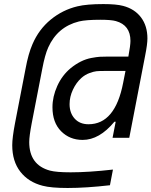

<svg xmlns="http://www.w3.org/2000/svg" viewBox="-20 -937 755 957"><path d="M317.1 0Q235 0 192.7 -11.1Q121.7 -29.3 81.4 -81.1Q41 -132.8 41 -213.5Q41 -250 54.7 -322.3L107.4 -594.4Q121.1 -669.3 141.9 -716.8Q173.8 -791 233.1 -839.5Q292.3 -888 366.5 -905.6Q412.8 -916.7 495.4 -916.7Q559.9 -916.7 593.8 -907.6Q651 -892.6 682.9 -850.3Q714.8 -807.9 714.8 -745.4Q714.8 -716.8 703.8 -661.5L624.3 -250H541L556.6 -330.1H550.1Q475.3 -239.6 391.9 -239.6Q327.5 -239.6 284.5 -282.9Q241.5 -326.2 241.5 -402.3Q241.5 -455.7 265.6 -508.8Q289.7 -561.8 332 -597Q356.8 -617.2 382.8 -630.2Q408.9 -643.2 435.5 -648.1Q462.2 -653 477.2 -654Q492.2 -654.9 514.3 -654.9H619.8Q630.2 -710.9 630.2 -733.1Q630.2 -811.8 557.3 -832Q533.9 -838.5 479.8 -838.5Q408.2 -838.5 373.7 -830.1Q266.3 -803.4 220.1 -699.9Q203.8 -663.4 190.8 -594.4L138 -322.3Q125.7 -257.8 125.7 -229.2Q125.7 -114.6 229.2 -86.6Q261.1 -78.1 332 -78.1Q421.9 -78.1 543 -91.8L528 -13.7Q408.9 0 317.1 0ZM593.8 -524.1 605.5 -583.3H498.7Q474.6 -583.3 460.9 -582Q447.3 -580.7 425.5 -572.6Q403.6 -564.5 385.4 -548.2Q360 -525.4 343.4 -489.9Q326.8 -454.4 326.8 -418Q326.8 -373.7 352.2 -345.7Q377.6 -317.7 421.2 -317.7Q554 -317.7 593.8 -524.1Z"/></svg>

Font: TypoPRO Monoid
Style: Italic
Weight: 400
Width: 4
Italic angle: -11°
Monospace: yes
Version: Version 0.61